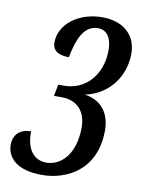

<svg xmlns="http://www.w3.org/2000/svg" viewBox="-83 -782 635 850"><g transform="rotate(10 234.0 -357.0)"><path d="M165 10C272 10 406 -51 406 -233C406 -313 362 -364 291 -373C404 -398 462 -492 462 -587C462 -674 399 -724 308 -724C202 -724 118 -660 118 -578C118 -537 150 -524 192 -524C208 -603 232 -673 298 -673C339 -673 360 -637 360 -586C360 -472 288 -396 193 -396H167L157 -344H192C263 -344 302 -298 302 -227C302 -106 239 -47 175 -47C107 -47 82 -109 85 -172C38 -172 6 -146 6 -98C6 -44 47 10 165 10Z"/></g></svg>

Font: Noto Serif Tamil ExtraCondensed Medium
Style: Italic
Weight: 500
Width: 2
Italic angle: -12°
Designer: Indian Type Foundry, Tom Grace, and the Monotype Design Team
Foundry: Monotype Imaging Inc.
Version: Version 2.003